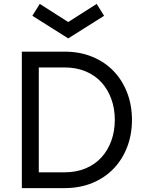

<svg xmlns="http://www.w3.org/2000/svg" viewBox="-20 -965 757 985"><path d="M92 -700H312Q390 -700 454 -673.5Q518 -647 563 -600Q608 -553 632.5 -489Q657 -425 657 -350Q657 -275 632.5 -211Q608 -147 563 -100Q518 -53 454 -26.5Q390 0 312 0H92ZM179 -619V-81H311Q371 -81 419 -101Q467 -121 500 -157Q533 -193 551 -242.5Q569 -292 569 -350Q569 -408 551 -457.5Q533 -507 500 -543Q467 -579 419 -599Q371 -619 311 -619ZM184 -945 330 -852 476 -945 514 -884 330 -768 146 -884Z"/></svg>

Font: NT Somic
Style: Regular
Weight: 400
Designer: Ravid Balaliev — lead type designer, mastering
Michael Voronin — secret advisor, marketing
Ivan Kovalenko — best boy
Foundry: NT Type
Version: Version 0.7